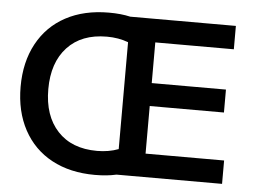

<svg xmlns="http://www.w3.org/2000/svg" viewBox="-52 -807 1174 884"><g transform="rotate(5 534.5 -365.0)"><path d="M41 -365Q41 -479 87 -564Q133 -649 217.5 -694.5Q302 -740 417 -740Q473 -740 516 -730H1004V-622H641V-434H984V-328H641V-108H1004V0H516Q473 10 417 10Q302 10 217.5 -35.5Q133 -81 87 -166Q41 -251 41 -365ZM417 -101Q471 -101 516 -118V-612Q471 -629 417 -629Q300 -629 234.5 -558.5Q169 -488 169 -365Q169 -242 234.5 -171.5Q300 -101 417 -101Z"/></g></svg>

Font: Enso SemiBold
Style: Regular
Weight: 600
Designer: Coji Morishita
Foundry: UNDERFOREST DESIGN
Version: Version 1.000